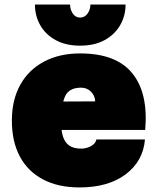

<svg xmlns="http://www.w3.org/2000/svg" viewBox="-20 -809 690 841"><path d="M328 12Q235 12 168.5 -23Q102 -58 67 -123.5Q32 -189 32 -281Q32 -371 68.5 -437Q105 -503 172.5 -539Q240 -575 331 -575Q489 -575 559.5 -488Q630 -401 616 -240H198L200 -364L397 -365Q396 -390 378.5 -407.5Q361 -425 335 -425Q283 -425 265.5 -388Q248 -351 248 -271Q248 -234 256.5 -209Q265 -184 284 -171Q303 -158 336 -158Q358 -158 378.5 -169Q399 -180 402 -198H615Q607 -103 530.5 -45.5Q454 12 328 12ZM331 -609Q268 -609 223.5 -633.5Q179 -658 156 -699Q133 -740 133 -789H287Q287 -767 299 -749.5Q311 -732 331 -732Q351 -732 363.5 -749.5Q376 -767 376 -789H530Q530 -740 506.5 -699Q483 -658 438.5 -633.5Q394 -609 331 -609Z"/></svg>

Font: Azeret Mono Thin Black
Style: Regular
Weight: 900
Version: Version 1.002